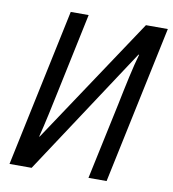

<svg xmlns="http://www.w3.org/2000/svg" viewBox="-81 -785 770 855"><g transform="rotate(10 304.5 -357.0)"><path d="M19 0H119L500 -579H503C487 -526 466 -426 450 -347L376 0H458L609 -714H510L130 -143H128C143 -201 163 -296 178 -368L251 -714H170Z"/></g></svg>

Font: Noto Sans Display SemiCondensed
Style: Italic
Weight: 400
Width: 4
Italic angle: -12°
Designer: Monotype Design Team
Foundry: Monotype Imaging Inc.
Version: Version 1.900